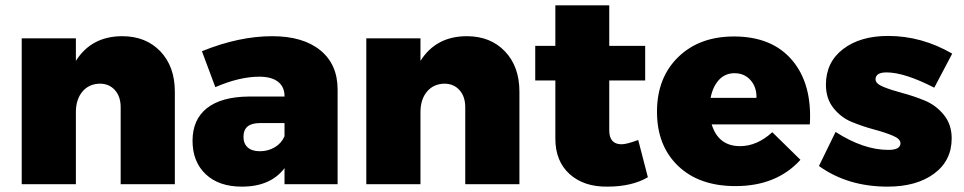

<svg xmlns="http://www.w3.org/2000/svg" viewBox="-20 -687 3595 716"><path d="M436 -552Q524 -552 578 -495.5Q632 -439 632 -345V0H430V-287Q430 -327 408.5 -351Q387 -375 352 -375Q311 -374 287 -345Q263 -316 263 -269V0H61V-544H263V-460Q321 -552 436 -552Z M995 -552Q1110 -552 1174.5 -499.5Q1239 -447 1239 -353V0H1041V-60Q989 9 882 9Q796 9 747 -37.5Q698 -84 698 -162Q698 -241 751.5 -283.5Q805 -326 908 -327H1041V-329Q1041 -363 1017 -382Q993 -401 947 -401Q873 -401 783 -362L733 -496Q871 -552 995 -552ZM949 -123Q980 -123 1005 -138Q1030 -153 1041 -179V-228H949Q888 -228 888 -177Q888 -151 904 -137Q920 -123 949 -123Z M1721 -552Q1809 -552 1863 -495.5Q1917 -439 1917 -345V0H1715V-287Q1715 -327 1693.5 -351Q1672 -375 1637 -375Q1596 -374 1572 -345Q1548 -316 1548 -269V0H1346V-544H1548V-460Q1606 -552 1721 -552Z M2360 -165 2396 -26Q2336 9 2245 9Q2157 10 2104 -38Q2051 -86 2051 -170V-387H1976V-516H2051V-667H2252V-516H2386V-387H2252V-201Q2252 -149 2298 -149Q2317 -149 2360 -165Z M2717 -551Q2859 -551 2934 -462.5Q3009 -374 3000 -223H2634Q2659 -142 2740 -142Q2803 -142 2860 -194L2965 -91Q2876 7 2723 7Q2587 7 2508.5 -68.5Q2430 -144 2430 -270Q2430 -397 2509 -474Q2588 -551 2717 -551ZM2630 -322H2801Q2802 -362 2779 -388Q2756 -414 2719 -414Q2684 -414 2661 -389Q2638 -364 2630 -322Z M3292 -553Q3417 -553 3531 -487L3464 -360Q3353 -417 3286 -417Q3245 -417 3245 -391Q3245 -375 3274.5 -363Q3304 -351 3345.5 -340Q3387 -329 3428.5 -312Q3470 -295 3499.5 -259Q3529 -223 3529 -171Q3529 -88 3463.5 -39.5Q3398 9 3290 9Q3141 9 3034 -68L3096 -195Q3200 -128 3293 -128Q3338 -128 3338 -153Q3338 -169 3309.5 -181Q3281 -193 3240 -204Q3199 -215 3158 -231.5Q3117 -248 3088.5 -283.5Q3060 -319 3060 -371Q3060 -455 3124 -504Q3188 -553 3292 -553Z"/></svg>

Font: Montserrat Extra Bold
Style: Regular
Weight: 800
Designer: Julieta Ulanovsky
Foundry: Julieta Ulanovsky
Version: Version 3.001;PS 003.001;hotconv 1.0.70;makeotf.lib2.5.58329